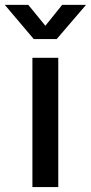

<svg xmlns="http://www.w3.org/2000/svg" viewBox="-70 -756 367 776"><path d="M61 0V-522.5H165.5V0ZM44.4 -736.3 113.3 -651.9 181.2 -736.3H276.9V-735.4L159.2 -598.1H66.4L-49.8 -735.4V-736.3Z"/></svg>

Font: Inter 28pt Medium
Style: Regular
Weight: 500
Designer: Rasmus Andersson
Foundry: rsms
Version: Version 4.001;git-66647c0bb